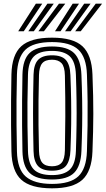

<svg xmlns="http://www.w3.org/2000/svg" viewBox="-20 -1015 576 1045"><path d="M263.2 10Q147.2 10 95.9 -36.8Q44.5 -83.5 42.2 -191Q40.8 -266 40.2 -333.2Q39.8 -400.5 40.2 -467.8Q40.8 -535 42.2 -610Q44.5 -717 95.9 -763.5Q147.2 -810 263.2 -810Q378.5 -810 428.9 -763.1Q479.2 -716.2 483.2 -610.5Q485.8 -546 486.9 -493.8Q488 -441.5 487.9 -394.2Q487.8 -347 486.6 -297.8Q485.5 -248.5 483.2 -190Q479.2 -82.5 428 -36.2Q376.8 10 263.2 10ZM263.2 -14Q362.8 -14 406.5 -55.6Q450.2 -97.2 453.2 -192Q455.8 -266 456.6 -330.6Q457.5 -395.2 456.8 -462Q456 -528.8 453.2 -609Q450.2 -703.2 406.5 -744.6Q362.8 -786 263.2 -786Q160.8 -786 117.8 -743.9Q74.8 -701.8 72.2 -609Q70.5 -535 69.9 -468.2Q69.2 -401.5 70 -334.4Q70.8 -267.2 72.2 -192Q74.2 -93.5 120.6 -53.8Q167 -14 263.2 -14ZM263.2 -38Q178.5 -38 141.2 -73.8Q104 -109.5 102.2 -192Q100.8 -266 100.2 -333Q99.8 -400 100.2 -467.2Q100.8 -534.5 102.2 -609Q104 -691 141.1 -726.5Q178.2 -762 263.2 -762Q346.2 -762 383.1 -726.1Q420 -690.2 423.2 -608Q426.2 -533.5 427.2 -466.6Q428.2 -399.8 427.2 -333.1Q426.2 -266.5 423.2 -193Q420 -111.2 383.6 -74.6Q347.2 -38 263.2 -38ZM263.2 -62Q328.2 -62 359.5 -91.6Q390.8 -121.2 393.2 -194Q395.8 -267.5 396.6 -333.8Q397.5 -400 396.6 -466.5Q395.8 -533 393.2 -607Q390.8 -679.5 359.4 -708.8Q328 -738 263.2 -738Q194 -738 164 -707.5Q134 -677 132.2 -608Q130 -523.2 129.4 -457.8Q128.8 -392.2 129.6 -330Q130.5 -267.8 132.2 -193Q134 -124 163.8 -93Q193.5 -62 263.2 -62ZM263.2 -86Q210.5 -86 187.1 -111.2Q163.8 -136.5 162.5 -193Q157.2 -396.5 162.5 -608Q163.8 -664.5 187.4 -689.2Q211 -714 263.2 -714Q315.8 -714 338.5 -688.6Q361.2 -663.2 363.2 -606.5Q366.2 -532.2 367.2 -468Q368.2 -403.8 367.4 -338.8Q366.5 -273.8 363.5 -197Q361.5 -141.2 340.1 -113.6Q318.8 -86 263.2 -86ZM263.2 -110Q298.8 -110 315.5 -129.6Q332.2 -149.2 333.2 -197Q335 -283.8 335.5 -379.9Q336 -476 333.2 -604Q332.2 -652.5 314.9 -671.2Q297.5 -690 263.2 -690Q226.2 -690 209.9 -670.8Q193.5 -651.5 192.2 -607Q190.2 -533.5 189.6 -467.2Q189 -401 189.6 -334.5Q190.2 -268 192.2 -194Q193.5 -149 209.9 -129.5Q226.2 -110 263.2 -110ZM79.2 -845 175.2 -995H209.8L109.5 -845ZM134.2 -845 238 -995H272.5L164.2 -845ZM189 -845 300.8 -995H335.2L219.2 -845ZM279.5 -845 375.5 -995H410L309.5 -845ZM334.2 -845 438.2 -995H472.8L364.5 -845ZM389.2 -845 501 -995H535.5L419.5 -845Z"/></svg>

Font: Big Shoulders Inline Text Black
Style: Regular
Weight: 900
Designer: Patric King
Foundry: XO Type Co
Version: Version 1.000